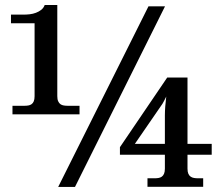

<svg xmlns="http://www.w3.org/2000/svg" viewBox="-20 -739 880 759"><path d="M29.3 -287.1V-320.8H75.7Q84.5 -320.8 91.8 -322Q99.1 -323.2 104.7 -327.1Q110.4 -331.1 113.5 -338.6Q116.7 -346.2 116.7 -358.9V-647H23.4V-681.2H73.7Q85 -681.2 97.7 -682.6Q110.4 -684.1 122.1 -688.5Q133.8 -692.9 143.1 -700.2Q152.3 -707.5 156.7 -719.2H206.5V-358.9Q206.5 -346.2 210 -338.6Q213.4 -331.1 219 -327.1Q224.6 -323.2 232.2 -322Q239.7 -320.8 248.5 -320.8H294.4V-287.1ZM276.4 0H210L566.9 -713.9H632.3ZM721.2 -127.4V-72.3Q721.2 -59.6 724.6 -52Q728 -44.4 733.9 -40.5Q739.7 -36.6 747.3 -35.4Q754.9 -34.2 763.2 -34.2H783.2V-0.5H563V-34.2H590.8Q599.1 -34.2 606.4 -35.4Q613.8 -36.6 619.4 -40.5Q625 -44.4 628.4 -52Q631.8 -59.6 631.8 -72.3V-127.4H454.1V-157.2L641.1 -432.6H721.2V-170.4H816.9V-127.4ZM631.8 -283.2Q631.8 -298.8 633.3 -318.8Q634.8 -338.9 637.2 -357.4Q633.3 -349.1 628.9 -340.8Q624.5 -332.5 622.1 -328.6L513.2 -170.4H631.8Z"/></svg>

Font: Sahl Naskh
Style: Regular
Weight: 400
Designer: Pascal Zoghbi
Version: Version 1.001